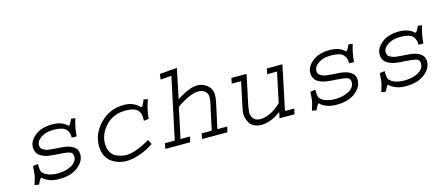

<svg xmlns="http://www.w3.org/2000/svg" viewBox="-46 -1083 3608 1567"><g transform="rotate(-15 1758.0 -299.5)"><path d="M528.3 -437.5 562.5 -432.6Q540 -363.3 534.2 -286.1H493.2Q493.2 -306.6 490.7 -318.4Q488.3 -330.1 477.5 -348.6Q466.8 -367.2 438 -377Q409.2 -386.7 363.3 -386.7Q299.8 -386.7 259.3 -359.4Q218.8 -332 218.8 -296.9Q218.8 -283.2 223.6 -272.9Q228.5 -262.7 240.7 -256.3Q252.9 -250 263.7 -245.6Q274.4 -241.2 297.4 -238.8Q320.3 -236.3 335.4 -235.4Q350.6 -234.4 380.9 -232.4Q525.4 -225.6 525.4 -136.7Q525.4 -78.1 466.8 -32.2Q408.2 13.7 309.6 13.7Q257.8 13.7 224.6 0Q191.4 -13.7 177.7 -27.3Q172.9 -35.2 168 -35.2Q159.2 -35.2 136.7 14.6L99.6 8.8Q99.6 4.9 103.5 -2.9Q104.5 -5.9 108.9 -21.5Q113.3 -37.1 117.2 -50.3Q121.1 -63.5 121.1 -66.4Q126 -110.4 126 -129.9Q127 -131.8 127.4 -137.2Q127.9 -142.6 127.9 -144.5L170.9 -150.4Q169.9 -101.6 178.7 -84Q190.4 -62.5 225.1 -48.3Q259.8 -34.2 307.6 -34.2Q376 -34.2 424.8 -61Q473.6 -87.9 473.6 -133.8Q473.6 -164.1 447.3 -172.9Q420.9 -181.6 350.6 -185.5Q348.6 -185.5 347.7 -185.5Q327.1 -186.5 315.9 -187.5Q304.7 -188.5 282.7 -191.4Q260.7 -194.3 247.6 -198.2Q234.4 -202.1 216.8 -210.4Q199.2 -218.8 189.5 -229Q179.7 -239.3 172.9 -255.4Q166 -271.5 166 -291Q166 -345.7 220.7 -389.2Q275.4 -432.6 366.2 -432.6Q443.4 -432.6 486.3 -393.6Q492.2 -387.7 496.1 -387.7Q504.9 -387.7 523.4 -427.7Q524.4 -429.7 526.4 -433.6Z M1139.6 -436.5 1174.8 -428.7Q1145.5 -353.5 1139.6 -272.5L1097.7 -266.6Q1096.7 -281.2 1097.7 -297.4Q1098.6 -313.5 1092.3 -329.6Q1085.9 -345.7 1074.2 -358.4Q1062.5 -371.1 1036.6 -378.9Q1010.7 -386.7 973.6 -386.7Q869.1 -386.7 805.7 -318.4Q742.2 -250 742.2 -168.9Q742.2 -124 760.7 -93.8Q779.3 -63.5 808.1 -52.2Q836.9 -41 854.5 -37.6Q872.1 -34.2 888.7 -34.2Q965.8 -34.2 1089.8 -107.4L1109.4 -67.4Q1072.3 -44.9 1046.9 -31.2Q1021.5 -17.6 971.2 -2Q920.9 13.7 875 13.7Q844.7 13.7 814.5 4.9Q784.2 -3.9 754.9 -23.4Q725.6 -43 707.5 -79.1Q689.5 -115.2 689.5 -164.1Q689.5 -267.6 771 -351.1Q852.5 -434.6 971.7 -434.6Q1049.8 -434.6 1098.6 -385.7Q1103.5 -380.9 1107.4 -380.9Q1120.1 -380.9 1139.6 -436.5Z M1322.3 -602.5 1468.8 -614.3 1417 -363.3Q1522.5 -433.6 1592.8 -433.6Q1638.7 -433.6 1675.8 -402.8Q1712.9 -372.1 1712.9 -318.4Q1712.9 -301.8 1707 -266.6L1659.2 -45.9H1742.2L1731.4 0H1517.6L1526.4 -45.9H1611.3L1659.2 -266.6Q1665 -290 1665 -320.3Q1665 -347.7 1642.6 -365.7Q1620.1 -383.8 1589.8 -383.8Q1516.6 -383.8 1402.3 -302.7L1347.7 -45.9H1427.7L1417 0H1207L1215.8 -45.9H1298.8L1409.2 -563.5L1316.4 -556.6Z M1877.9 -419.9H2005.9L1951.2 -161.1Q1944.3 -113.3 1944.3 -106.4Q1944.3 -83 1962.4 -58.6Q1980.5 -34.2 2019.5 -34.2Q2105.5 -34.2 2197.3 -121.1L2251 -374H2168L2177.7 -419.9H2308.6L2230.5 -45.9H2308.6L2298.8 0H2171.9L2182.6 -50.8Q2154.3 -31.2 2137.2 -20.5Q2120.1 -9.8 2085.9 2Q2051.8 13.7 2016.6 13.7Q1980.5 13.7 1954.1 -0.5Q1927.7 -14.6 1916.5 -36.1Q1905.3 -57.6 1900.4 -75.2Q1895.5 -92.8 1895.5 -108.4Q1895.5 -127 1902.3 -161.1L1947.3 -374H1868.2Z M2872.1 -437.5 2906.2 -432.6Q2883.8 -363.3 2877.9 -286.1H2836.9Q2836.9 -306.6 2834.5 -318.4Q2832 -330.1 2821.3 -348.6Q2810.5 -367.2 2781.7 -377Q2752.9 -386.7 2707 -386.7Q2643.6 -386.7 2603 -359.4Q2562.5 -332 2562.5 -296.9Q2562.5 -283.2 2567.4 -272.9Q2572.3 -262.7 2584.5 -256.3Q2596.7 -250 2607.4 -245.6Q2618.2 -241.2 2641.1 -238.8Q2664.1 -236.3 2679.2 -235.4Q2694.3 -234.4 2724.6 -232.4Q2869.1 -225.6 2869.1 -136.7Q2869.1 -78.1 2810.5 -32.2Q2752 13.7 2653.3 13.7Q2601.6 13.7 2568.4 0Q2535.2 -13.7 2521.5 -27.3Q2516.6 -35.2 2511.7 -35.2Q2502.9 -35.2 2480.5 14.6L2443.4 8.8Q2443.4 4.9 2447.3 -2.9Q2448.2 -5.9 2452.6 -21.5Q2457 -37.1 2460.9 -50.3Q2464.8 -63.5 2464.8 -66.4Q2469.7 -110.4 2469.7 -129.9Q2470.7 -131.8 2471.2 -137.2Q2471.7 -142.6 2471.7 -144.5L2514.6 -150.4Q2513.7 -101.6 2522.5 -84Q2534.2 -62.5 2568.8 -48.3Q2603.5 -34.2 2651.4 -34.2Q2719.7 -34.2 2768.6 -61Q2817.4 -87.9 2817.4 -133.8Q2817.4 -164.1 2791 -172.9Q2764.6 -181.6 2694.3 -185.5Q2692.4 -185.5 2691.4 -185.5Q2670.9 -186.5 2659.7 -187.5Q2648.4 -188.5 2626.5 -191.4Q2604.5 -194.3 2591.3 -198.2Q2578.1 -202.1 2560.5 -210.4Q2543 -218.8 2533.2 -229Q2523.4 -239.3 2516.6 -255.4Q2509.8 -271.5 2509.8 -291Q2509.8 -345.7 2564.5 -389.2Q2619.1 -432.6 2710 -432.6Q2787.1 -432.6 2830.1 -393.6Q2835.9 -387.7 2839.8 -387.7Q2848.6 -387.7 2867.2 -427.7Q2868.2 -429.7 2870.1 -433.6Z M3458 -437.5 3492.2 -432.6Q3469.7 -363.3 3463.9 -286.1H3422.9Q3422.9 -306.6 3420.4 -318.4Q3418 -330.1 3407.2 -348.6Q3396.5 -367.2 3367.7 -377Q3338.9 -386.7 3293 -386.7Q3229.5 -386.7 3189 -359.4Q3148.4 -332 3148.4 -296.9Q3148.4 -283.2 3153.3 -272.9Q3158.2 -262.7 3170.4 -256.3Q3182.6 -250 3193.4 -245.6Q3204.1 -241.2 3227.1 -238.8Q3250 -236.3 3265.1 -235.4Q3280.3 -234.4 3310.5 -232.4Q3455.1 -225.6 3455.1 -136.7Q3455.1 -78.1 3396.5 -32.2Q3337.9 13.7 3239.3 13.7Q3187.5 13.7 3154.3 0Q3121.1 -13.7 3107.4 -27.3Q3102.5 -35.2 3097.7 -35.2Q3088.9 -35.2 3066.4 14.6L3029.3 8.8Q3029.3 4.9 3033.2 -2.9Q3034.2 -5.9 3038.6 -21.5Q3043 -37.1 3046.9 -50.3Q3050.8 -63.5 3050.8 -66.4Q3055.7 -110.4 3055.7 -129.9Q3056.6 -131.8 3057.1 -137.2Q3057.6 -142.6 3057.6 -144.5L3100.6 -150.4Q3099.6 -101.6 3108.4 -84Q3120.1 -62.5 3154.8 -48.3Q3189.5 -34.2 3237.3 -34.2Q3305.7 -34.2 3354.5 -61Q3403.3 -87.9 3403.3 -133.8Q3403.3 -164.1 3377 -172.9Q3350.6 -181.6 3280.3 -185.5Q3278.3 -185.5 3277.3 -185.5Q3256.8 -186.5 3245.6 -187.5Q3234.4 -188.5 3212.4 -191.4Q3190.4 -194.3 3177.2 -198.2Q3164.1 -202.1 3146.5 -210.4Q3128.9 -218.8 3119.1 -229Q3109.4 -239.3 3102.5 -255.4Q3095.7 -271.5 3095.7 -291Q3095.7 -345.7 3150.4 -389.2Q3205.1 -432.6 3295.9 -432.6Q3373 -432.6 3416 -393.6Q3421.9 -387.7 3425.8 -387.7Q3434.6 -387.7 3453.1 -427.7Q3454.1 -429.7 3456.1 -433.6Z"/></g></svg>

Font: Thabit-Oblique
Style: Oblique
Weight: 500
Designer: Regenerated by Nadim Shaikli
Foundry: MAK Alagha
Version: 0.01